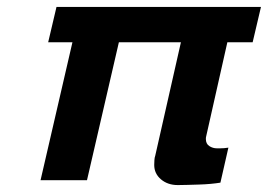

<svg xmlns="http://www.w3.org/2000/svg" viewBox="-20 -520 773 554"><path d="M636 -398 575 -127Q574 -124 574 -119Q574 -105 584 -98.5Q594 -92 606 -92H615Q621 -92 627 -92.5Q633 -93 639 -94L616 7Q604 9 588 10.5Q572 12 554.5 12.5Q537 13 521 13.5Q505 14 493 14Q464 14 444.5 -2.5Q425 -19 425 -44Q425 -49 425.5 -57.5Q426 -66 428 -71L502 -398H323L231 0H97L189 -398H119L143 -500H733L709 -398Z"/></svg>

Font: Perun
Style: Bold Italic
Weight: 700
Italic angle: -12°
Foundry: Copyright (c) Stefan Peev, Context Ltd, 2016
Version: Version 1.027